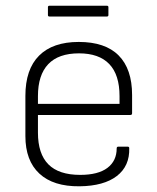

<svg xmlns="http://www.w3.org/2000/svg" viewBox="-20 -641 550 673"><path d="M259 12Q167 13 118 -32.5Q69 -78 69 -164V-305Q69 -398 117 -446Q165 -494 256 -494Q349 -494 396 -446.5Q443 -399 443 -308V-244Q443 -238 437 -238H113V-176Q113 -102 149.5 -65Q186 -28 261 -28Q324 -28 356.5 -52.5Q389 -77 389 -121Q389 -127 395 -127H427Q433 -127 433 -122Q435 -59 389.5 -24Q344 11 259 12ZM113 -277H399V-304Q399 -379 363 -416.5Q327 -454 257 -454Q185 -454 149 -416Q113 -378 113 -304ZM154 -583Q148 -583 148 -588V-616Q148 -621 154 -621H354Q360 -621 360 -616V-588Q360 -583 354 -583Z"/></svg>

Font: Sofia Sans ExtraLight
Style: Regular
Weight: 250
Version: Version 4.100-B